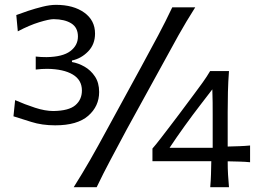

<svg xmlns="http://www.w3.org/2000/svg" viewBox="-20 -780 1083 800"><path d="M210 -257.8Q154.8 -257.8 110.4 -272Q65.9 -286.1 36.1 -295.4L43 -362.8Q84 -344.7 126 -331.1Q168 -317.4 202.6 -317.4Q267.1 -318.4 294.2 -341.8Q321.3 -365.2 321.3 -402.8Q321.3 -446.8 283.2 -469.5Q245.1 -492.2 177.2 -493.2Q153.3 -493.2 128.9 -490.2V-544.4Q140.1 -543 151.4 -542.5Q162.6 -542 174.3 -542Q241.2 -543 272.9 -566.9Q304.7 -590.8 304.7 -627.9Q304.7 -665 277.3 -682.4Q250 -699.7 203.6 -700.2Q185.1 -700.2 143.6 -687.5Q102.1 -674.8 54.2 -649.4L47.9 -717.3Q68.4 -725.1 97.7 -734.9Q127 -744.6 157.7 -752.2Q188.5 -759.8 213.4 -759.8Q286.1 -759.8 331.1 -727.5Q376 -695.3 376 -640.1Q376 -595.2 347.2 -565.7Q318.4 -536.1 279.8 -527.8V-521.5Q306.2 -517.1 332.3 -502.2Q358.4 -487.3 375.7 -461.2Q393.1 -435.1 393.1 -396.5Q393.1 -337.4 347.7 -297.6Q302.2 -257.8 210 -257.8ZM287.1 0Q323.7 -58.1 355.5 -113.5Q387.2 -168.9 426.3 -241.2L568.4 -501.5Q608.9 -576.2 639.2 -632.8Q669.4 -689.5 697.8 -749.5H793.5Q755.4 -689.5 723.6 -632.8Q691.9 -576.2 651.4 -501.5L508.3 -241.2Q469.7 -168.9 440.2 -113.5Q410.6 -58.1 382.8 0ZM928.7 -107.9Q928.7 -76.7 930.2 -52Q931.6 -27.3 934.1 0H856Q858.4 -27.8 859.1 -52.5Q859.9 -77.1 860.4 -108.4H615.2V-161.1Q629.4 -177.2 648.4 -201.9Q667.5 -226.6 687.7 -253.2Q708 -279.8 724.6 -301.8L789.1 -388.2Q806.6 -411.6 824.2 -436Q841.8 -460.4 855.5 -483.9H934.1Q930.7 -439.5 929.7 -397Q928.7 -354.5 928.7 -312.5V-169.4Q952.1 -169.9 977.8 -170.9Q1003.4 -171.9 1022 -173.8V-104Q1003.4 -106 978 -106.7Q952.6 -107.4 928.7 -107.9ZM686.5 -164.1H866.2V-301.3Q866.2 -327.6 866 -354.2Q865.7 -380.9 864.7 -407.7L817.4 -346.2Q782.7 -301.3 749.5 -255.1Q716.3 -209 686.5 -164.1Z"/></svg>

Font: Pinar-DS2-FD Regular
Style: Regular
Weight: 400
Designer: Amin Abedi
Version: Version 2.000